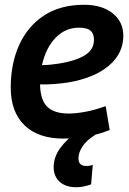

<svg xmlns="http://www.w3.org/2000/svg" viewBox="-20 -571 541 805"><path d="M440 -26Q396 -8 345.5 1Q295 10 246 10Q140 10 82.5 -46Q25 -102 25 -204Q25 -304 60.5 -382.5Q96 -461 164.5 -506Q233 -551 333 -551Q407 -551 452 -515.5Q497 -480 497 -421Q497 -346 435 -294.5Q373 -243 264 -225Q203 -216 148 -217Q149 -152 178 -123.5Q207 -95 268 -95Q299 -95 339 -102.5Q379 -110 423 -126ZM311 -455Q254 -455 213 -412.5Q172 -370 156 -298Q174 -298 193 -300Q212 -302 231 -305Q298 -316 336 -339.5Q374 -363 374 -404Q374 -430 359.5 -442.5Q345 -455 311 -455ZM306 -20 380 -6Q344 16 326.5 42Q309 68 309 93Q309 125 342 125Q356 125 369 120L362 202Q348 207 332.5 210.5Q317 214 300 214Q255 214 230 191Q205 168 205 130Q205 88 232 50.5Q259 13 306 -20Z"/></svg>

Font: Georama SemiBold
Style: Italic
Weight: 600
Italic angle: -9°
Designer: Jean-Baptiste Levee
Foundry: Production Type
Version: Version 1.000